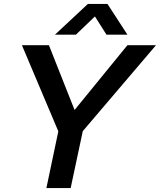

<svg xmlns="http://www.w3.org/2000/svg" viewBox="-20 -961 817 981"><path d="M777 -730H631L361 -399L230 -730H92L278 -290L217 0H341L403 -291ZM261 -784H368L465 -877L524 -784H631L529 -941H429Z"/></svg>

Font: Nacelle SemiBold
Style: Italic
Weight: 600
Italic angle: -12°
Designer: Sora Sagano
Foundry: Sora Sagano
Version: Version 1.000;FEAKit 1.0